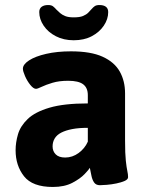

<svg xmlns="http://www.w3.org/2000/svg" viewBox="-20 -735 585 763"><path d="M190 8Q109 8 75.5 -34.5Q42 -77 42 -138Q42 -169 51.5 -201.5Q61 -234 90 -262Q119 -290 176.5 -307Q234 -324 329 -324V-357Q329 -386 310.5 -400Q292 -414 251 -414Q215 -414 188.5 -406Q162 -398 145.5 -390Q129 -382 123 -382Q113 -382 100.5 -397.5Q88 -413 79.5 -432.5Q71 -452 71 -462Q71 -479 95.5 -495Q120 -511 163.5 -521Q207 -531 262 -531Q341 -531 388 -509.5Q435 -488 456 -450.5Q477 -413 477 -364V-176Q477 -124 480 -96.5Q483 -69 486 -55.5Q489 -42 489 -31Q489 -22 475.5 -16Q462 -10 442.5 -6Q423 -2 404.5 -0.5Q386 1 377 1Q361 1 353.5 -10.5Q346 -22 343 -38.5Q340 -55 337 -68Q334 -62 316.5 -43.5Q299 -25 267.5 -8.5Q236 8 190 8ZM239 -109Q268 -109 292.5 -127Q317 -145 329 -172V-227Q293 -227 267 -222Q241 -217 223.5 -208Q206 -199 197.5 -185Q189 -171 189 -153Q189 -134 201.5 -121.5Q214 -109 239 -109ZM273 -575Q233 -575 202 -591Q171 -607 153.5 -633Q136 -659 136 -687Q136 -701 145.5 -708Q155 -715 171 -715Q184 -715 190.5 -710Q197 -705 204 -697Q211 -690 219 -683Q227 -676 239.5 -671Q252 -666 273 -666Q297 -666 310 -671.5Q323 -677 330.5 -684.5Q338 -692 344 -699Q350 -706 356.5 -710.5Q363 -715 375 -715Q392 -715 401 -708Q410 -701 410 -687Q410 -659 392.5 -633Q375 -607 344.5 -591Q314 -575 273 -575Z"/></svg>

Font: Asap
Style: Regular
Weight: 400
Designer: Pablo Cosgaya
Foundry: Omnibus-Type
Version: Version 3.001